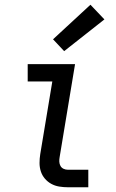

<svg xmlns="http://www.w3.org/2000/svg" viewBox="-20 -791 490 811"><path d="M267 0Q248 0 230 -3Q212 -6 196.5 -14.5Q181 -23 169.5 -36.5Q158 -50 152.5 -67Q147 -84 147 -102.5Q147 -121 150 -140L201 -447H97V-520H297L232 -128Q230 -118 230.5 -108Q231 -98 235.5 -90Q240 -82 248.5 -78Q257 -74 267 -74H353V0ZM251 -575 204 -625 362 -771 421 -709Z"/></svg>

Font: Zed Sans Extended
Style: Italic
Weight: 400
Width: 7
Italic angle: -9°
Designer: Belleve Invis
Foundry: Belleve Invis
Version: Version 1.0.0; ttfautohint (v1.8.4)